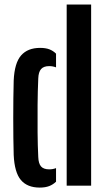

<svg xmlns="http://www.w3.org/2000/svg" viewBox="-20 -820 470 848"><path d="M40.5 -135.5Q39.5 -168.5 39 -210.8Q38.5 -253 38.5 -298Q38.5 -343 39 -386Q39.5 -429 40.5 -464.5Q44 -542 73.2 -575.2Q102.5 -608.5 157 -608.5Q182 -608.5 198.5 -602Q215 -595.5 227.5 -583V-522.5Q213 -528 197.5 -528Q173 -528 161.5 -515Q150 -502 149 -473.5Q146.5 -417.5 146 -356Q145.5 -294.5 146 -235.2Q146.5 -176 149 -126.5Q150 -98 161.2 -85Q172.5 -72 197.5 -72Q213 -72 227.5 -77.5V-17.5Q214.5 -5 197.5 1.8Q180.5 8.5 155.5 8.5Q100.5 8.5 72.2 -25Q44 -58.5 40.5 -135.5ZM274.5 0V-800H382.5V0Z"/></svg>

Font: Big Shoulders Stencil Display Thin
Style: Bold
Weight: 700
Version: Version 2.001